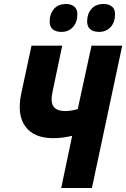

<svg xmlns="http://www.w3.org/2000/svg" viewBox="-20 -943 633 963"><path d="M287 0 342 -262Q294 -250 247 -250Q150 -250 107 -309Q64 -368 87 -476L138 -714H292L244 -485Q232 -433 248 -409.5Q264 -386 307 -386Q337 -386 370 -396L439 -714H593L441 0ZM477 -783Q449 -783 433 -796Q417 -809 417 -836Q417 -873 438.5 -898Q460 -923 500 -923Q525 -923 541 -910.5Q557 -898 557 -871Q557 -832 535 -807.5Q513 -783 477 -783ZM289 -783Q260 -783 244.5 -796Q229 -809 229 -836Q229 -873 250.5 -898Q272 -923 312 -923Q336 -923 352 -910.5Q368 -898 368 -871Q368 -832 346 -807.5Q324 -783 289 -783Z"/></svg>

Font: Noto Sans Condensed ExtraBold
Style: Italic
Weight: 800
Width: 3
Italic angle: -12°
Designer: Monotype Design Team
Foundry: Monotype Imaging Inc.
Version: Version 2.013; ttfautohint (v1.8.4.7-5d5b)